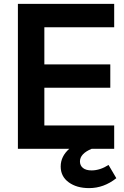

<svg xmlns="http://www.w3.org/2000/svg" viewBox="-20 -765 635 987"><path d="M72 -745H567V-625H208V-434H547V-314H208V-120H567V0H451Q391 25 391 65Q391 86 406.5 98.5Q422 111 451 111Q494 111 538 83L578 151Q514 202 438 202Q374 202 333 172Q292 142 292 91Q292 39 336 0H72Z"/></svg>

Font: Eudoxus Sans
Style: Bold
Weight: 700
Designer: Stijn de Vries
Foundry: tokotype
Version: Version 2.005